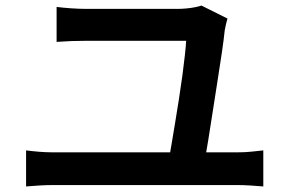

<svg xmlns="http://www.w3.org/2000/svg" viewBox="-20 -714 1040 692"><path d="M800 -647Q797 -638 794 -624.5Q791 -611 790 -605Q787 -575 780 -527Q773 -479 764 -422.5Q755 -366 746.5 -310.5Q738 -255 730.5 -208.5Q723 -162 718 -135H588Q592 -157 598 -192.5Q604 -228 611 -270.5Q618 -313 625 -357.5Q632 -402 637.5 -443Q643 -484 646.5 -516.5Q650 -549 651 -567Q627 -567 589 -567Q551 -567 507 -567Q463 -567 420 -567Q377 -567 343.5 -567Q310 -567 292 -567Q263 -567 236.5 -566Q210 -565 184 -563V-689Q208 -686 237 -684Q266 -682 291 -682Q306 -682 331.5 -682Q357 -682 389 -682Q421 -682 455 -682Q489 -682 521.5 -682Q554 -682 580 -682Q606 -682 622 -682Q634 -682 651 -683.5Q668 -685 683 -688Q698 -691 706 -694ZM74 -172Q97 -169 121.5 -167Q146 -165 169 -165H838Q864 -165 887 -167.5Q910 -170 929 -172V-42Q908 -44 881.5 -45.5Q855 -47 838 -47H169Q147 -47 122.5 -45.5Q98 -44 74 -42Z"/></svg>

Font: Noto Sans SC SemiBold
Style: Regular
Weight: 600
Designer: Ryoko NISHIZUKA 西塚涼子 (kana, bopomofo & ideographs); Paul D. Hunt (Latin, Greek & Cyrillic); Sandoll Communications 산돌커뮤니
Foundry: Adobe
Version: Version 2.004-H2;hotconv 1.0.118;makeotfexe 2.5.65603